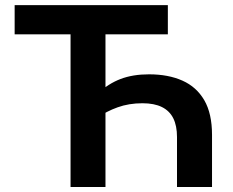

<svg xmlns="http://www.w3.org/2000/svg" viewBox="-20 -748 933 768"><path d="M576.2 -450.7Q653.3 -450.7 709.7 -425.5Q766.1 -400.4 797.1 -347.2Q828.1 -293.9 828.1 -208.5V0H688V-199.7Q688 -245.1 673.1 -274.9Q658.2 -304.7 627.7 -319.8Q597.2 -335 549.8 -335Q495.6 -335 450.7 -318.8Q405.8 -302.7 370.1 -277.3V-373.5Q413.6 -413.6 462.4 -432.1Q511.2 -450.7 576.2 -450.7ZM401.9 -637.7V0H262.2V-637.7ZM38.6 -610.8V-727.5H651.4V-610.8Z"/></svg>

Font: Inter Cardless
Style: Bold
Weight: 700
Designer: Rasmus Andersson
Foundry: rsms
Version: Version 4.001;git-9221beed3